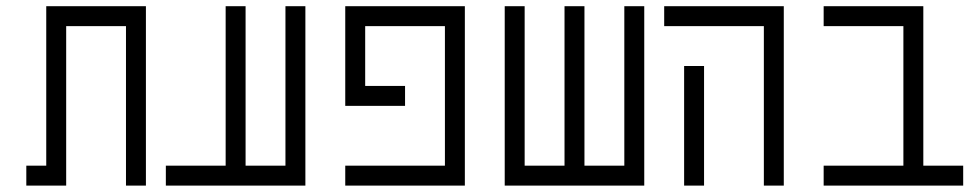

<svg xmlns="http://www.w3.org/2000/svg" viewBox="-20 -582 3040 602"><path d="M125 -62.5H62.5V0H187.5Q187.5 0 187.5 -500H375Q375 -500 375 0H437.5V-562.5H125Q125 -562.5 125 -62.5Z M687.5 -62.5H500V0H937.5V-562.5H875Q875 -562.5 875 -62.5H750Q750 -62.5 750 -562.5H687.5Q687.5 -562.5 687.5 -62.5Z M1250 -250V-312.5H1125V-500H1375V-62.5H1062.5V0H1437.5V-562.5H1062.5V-250Z M1562.5 -562.5V0H2000V-562.5H1937.5Q1937.5 -562.5 1937.5 -62.5H1812.5Q1812.5 -62.5 1812.5 -562.5H1750Q1750 -562.5 1750 -62.5H1625Q1625 -62.5 1625 -562.5Z M2125 -375Q2125 -375 2125 0H2187.5Q2187.5 0 2187.5 -375ZM2375 -500Q2375 -500 2375 0H2437.5V-562.5H2062.5V-500Z M3000 0V-62.5H2875Q2875 -62.5 2875 -562.5H2562.5V-500H2812.5V-62.5H2562.5V0Z"/></svg>

Font: Unifont
Style: Regular
Weight: 500
Version: Version 15.1.04